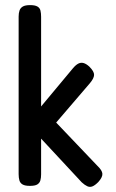

<svg xmlns="http://www.w3.org/2000/svg" viewBox="-20 -718 453 752"><path d="M362 -68Q380 -51 381 -37.5Q382 -24 365 -5Q352 8 342 12Q332 16 322 11.5Q312 7 300 -4L141 -175V-35Q141 -21 138 -11Q135 -1 126 4.5Q117 10 97 10Q78 10 68.5 4.5Q59 -1 56 -11.5Q53 -22 53 -36V-653Q53 -667 56.5 -677Q60 -687 69.5 -692.5Q79 -698 98 -698Q117 -698 126.5 -692.5Q136 -687 138.5 -676.5Q141 -666 141 -652V-301L266 -451Q277 -464 287 -469Q297 -474 307.5 -471Q318 -468 330 -457Q349 -438 348.5 -424.5Q348 -411 332 -392L200 -238Z"/></svg>

Font: Fredoka SemiCondensed
Style: Regular
Weight: 400
Width: 4
Designer: Ben Nathan
Foundry: Milena B. Brandão, Ben Nathan
Version: Version 2.001